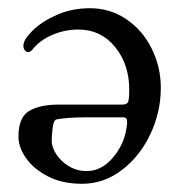

<svg xmlns="http://www.w3.org/2000/svg" viewBox="-20 -434 447 468"><path d="M25 0ZM25 -101Q25 -148 51 -163.5Q77 -179 122 -179H277Q289 -179 292 -185Q295 -191 295 -216Q295 -277 260.5 -319.5Q226 -362 171 -362Q138 -362 107.5 -349Q77 -336 58 -312Q53 -307 49 -307Q44 -307 40.5 -311.5Q37 -316 37 -323Q37 -337 59 -359Q81 -381 118 -397.5Q155 -414 199 -414Q248 -414 287.5 -387.5Q327 -361 349.5 -316Q372 -271 372 -220Q372 -161 346.5 -107Q321 -53 277 -19.5Q233 14 180 14Q132 14 97 -4Q62 -22 43.5 -48.5Q25 -75 25 -101ZM288 -120Q290 -132 290 -137Q290 -148 281 -148H191Q144 -148 118 -143Q111 -142 108.5 -123.5Q106 -105 106 -91Q106 -75 117.5 -57.5Q129 -40 148.5 -28.5Q168 -17 191 -17Q227 -17 254.5 -49Q282 -81 288 -120Z"/></svg>

Font: EB Garamond
Style: Regular
Weight: 400
Designer: Georg Duffner and Octavio Pardo
Foundry: Georg Duffner
Version: Version 1.000; ttfautohint (v1.6)